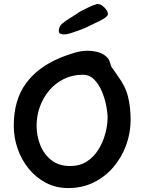

<svg xmlns="http://www.w3.org/2000/svg" viewBox="-20 -956 738 976"><path d="M327 0Q264 0 213 -27Q162 -54 125.5 -99Q89 -144 69.5 -200.5Q50 -257 50 -317Q50 -447 111.5 -531.5Q173 -616 288 -663Q317 -675 354.5 -686.5Q392 -698 425 -698Q455 -698 483 -689.5Q511 -681 530 -658Q537 -647 540 -635.5Q543 -624 548 -613H549Q551 -610 557.5 -600.5Q564 -591 571 -581.5Q578 -572 580 -568Q618 -517 631 -463.5Q644 -410 644 -347Q644 -280 621 -217.5Q598 -155 556 -106Q514 -57 456 -28.5Q398 0 327 0ZM337 -112Q385 -112 420.5 -134.5Q456 -157 479.5 -194.5Q503 -232 515 -275.5Q527 -319 527 -361Q527 -383 520 -419Q513 -455 498 -491Q483 -527 459 -551.5Q435 -576 401 -576Q348 -576 304.5 -554.5Q261 -533 230 -496Q199 -459 182.5 -413Q166 -367 166 -317Q166 -266 184.5 -219Q203 -172 241 -142Q279 -112 337 -112ZM304 -781Q296 -781 287.5 -784.5Q279 -788 279 -798Q279 -814 287 -825.5Q295 -837 315 -850.5Q335 -864 369 -885Q374 -890 393.5 -900.5Q413 -911 434.5 -921Q456 -931 467 -933Q472 -936 474 -936Q476 -936 478.5 -935.5Q481 -935 485 -934Q492 -934 503 -925Q514 -916 522 -904Q530 -892 528 -882Q526 -876 524 -874Q512 -862 490 -851.5Q468 -841 415 -815Q411 -813 398 -808Q385 -803 372.5 -798.5Q360 -794 356 -793Q343 -788 329.5 -784.5Q316 -781 304 -781Z"/></svg>

Font: Fuzzy Bubbles
Style: Bold
Weight: 700
Designer: Robert E. Leuschke
Foundry: Robert E. Leuschke
Version: Version 1.010; ttfautohint (v1.8.3)